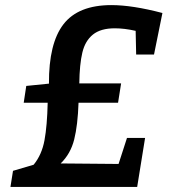

<svg xmlns="http://www.w3.org/2000/svg" viewBox="-20 -733 683 753"><path d="M291 -406H455L443 -330H288Q285 -242 271 -186Q257 -130 218 -92L445 -90L478 -192H549L518 0H21L31 -63L112 -87Q144 -126 154.5 -183Q165 -240 167 -330H73L83 -396L172 -405Q171 -563 229 -638Q287 -713 417 -713Q499 -713 617 -682L584 -519H514L512 -612Q468 -622 430 -622Q375 -622 344.5 -597.5Q314 -573 303 -527Q292 -481 291 -406Z"/></svg>

Font: Bitter Pro SemiBold
Style: Italic
Weight: 600
Italic angle: -9°
Designer: Sol Matas, and Bitter project Authors
Foundry: Sol Matas
Version: Version 1.010